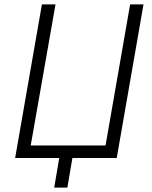

<svg xmlns="http://www.w3.org/2000/svg" viewBox="-20 -720 692 875"><path d="M634 -700H573L461 -57H120L233 -700H171L49 0H250L227 135H287L310 0H512Z"/></svg>

Font: Fixel Text 20240404 Light
Style: Italic
Weight: 300
Width: 4
Italic angle: -10°
Designer: AlfaBravo + MacPaw
Foundry: Kyrylo Tkachov, Marchela Mozhyna, Serhii Makarenko, Maria Weinstein, Zakhar Kryvoshyya
Version: Version 1.211;Glyphs 3.2 (3225)